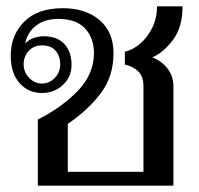

<svg xmlns="http://www.w3.org/2000/svg" viewBox="-20 -589 631 609"><path d="M100 -210Q173 -246 225.5 -299.5Q278 -353 278 -421Q278 -468 250 -498.5Q222 -529 165 -529Q121 -529 93.5 -507Q66 -485 60 -451Q71 -463 87 -468.5Q103 -474 118 -474Q162 -474 184.5 -449Q207 -424 207 -383Q207 -345 179.5 -319.5Q152 -294 113 -294Q70 -294 42 -325.5Q14 -357 14 -412Q14 -477 56.5 -520Q99 -563 180 -563Q251 -563 295.5 -525.5Q340 -488 340 -420Q340 -348 301 -295Q262 -242 195 -196V-44H435V-316Q435 -348 417 -364Q399 -380 376 -384V-425Q400 -430 423.5 -449.5Q447 -469 462.5 -500Q478 -531 478 -569H559Q559 -502 528 -461.5Q497 -421 463 -407Q492 -396 511 -372Q530 -348 530 -315V0H100ZM171 -385Q171 -411 156.5 -428Q142 -445 113 -445Q87 -445 71 -427.5Q55 -410 55 -385Q55 -360 72.5 -342Q90 -324 113 -324Q137 -324 154 -342Q171 -360 171 -385Z"/></svg>

Font: TavirajRegular
Style: Regular
Weight: 400
Designer: Katatrad Team
Foundry: CadsonDemak
Version: Version 1.000